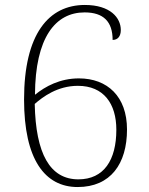

<svg xmlns="http://www.w3.org/2000/svg" viewBox="-20 -744 599 774"><path d="M293 10C426 10 492 -84 492 -222C492 -355 413 -428 298 -428C222 -428 163 -396 121 -362C122 -592 203 -694 321 -694C397 -694 434 -657 434 -583C455 -583 467 -598 467 -623C467 -672 425 -724 322 -724C177 -724 77 -608 77 -343C77 -101 161 10 293 10ZM296 -21C181 -21 124 -125 120 -325C152 -353 211 -398 294 -398C398 -398 449 -326 449 -221C449 -99 399 -21 296 -21Z"/></svg>

Font: Noto Serif Myanmar ExtraLight
Style: Regular
Weight: 200
Designer: Ben Mitchell and the Monotype Design Team
Foundry: Monotype Imaging Inc.
Version: Version 2.106